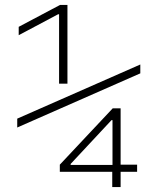

<svg xmlns="http://www.w3.org/2000/svg" viewBox="-20 -755 640 780"><path d="M220 -415V-697H216L56 -612V-646L224 -735H254V-415ZM436 5V-57H223V-86L438 -315H470V-86H537V-57H470V5ZM267 -85H437V-267H433L267 -89ZM50 -237V-273L550 -493V-457Z"/></svg>

Font: M PLUS Code Latin Expanded ExtraLight
Style: Regular
Weight: 250
Width: 7
Designer: Coji Morishita
Foundry: UNDERFOREST DESIGN
Version: Version 1.002; ttfautohint (v1.8.3)